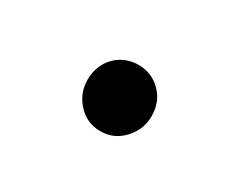

<svg xmlns="http://www.w3.org/2000/svg" viewBox="-39 -751 397 328"><g transform="rotate(30 160.0 -586.5)"><path d="M103 -586.9C103 -568.8 108.9 -553.7 121.1 -540.5C133.3 -527.3 147.9 -521 166 -521C183.1 -521 198.2 -527.3 210.4 -540.5C222.7 -553.7 229 -568.8 229 -586.9C229 -606 222.7 -621.6 210.4 -633.8C198.2 -646 183.1 -651.9 166 -651.9C130.4 -651.9 103 -624.5 103 -586.9Z"/></g></svg>

Font: Noto Reveo Sans
Style: Regular
Weight: 500
Designer: Monotype Design Team
Foundry: Monotype Imaging Inc.
Version: Version 2.007